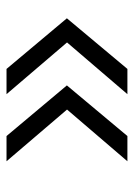

<svg xmlns="http://www.w3.org/2000/svg" viewBox="71 -542 416 598"><g transform="rotate(-90 279.0 -243.0)"><path d="M154.3 -54.2H75.7L236.8 -242.2L75.7 -430.7H154.3L312 -242.7ZM363.3 -54.2H284.7L445.8 -242.2L284.7 -430.7H363.3L521 -242.7Z"/></g></svg>

Font: Kumbh Sans
Style: Regular
Weight: 400
Version: Version 1.005